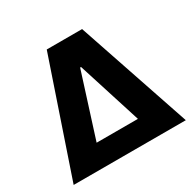

<svg xmlns="http://www.w3.org/2000/svg" viewBox="-154 -872 1051 1038"><g transform="rotate(-30 371.0 -353.5)"><path d="M260.7 -707H481.4L720.7 0H20.5ZM500 -135.7 374 -532.2H368.2L242.2 -135.7Z"/></g></svg>

Font: Pretendard JP ExtraBold
Style: Regular
Weight: 800
Designer: Base glyphs from Inter by Rasmus Andersson; Hangeul glyphs from Noto Sans CJK(Source Han Sans) by Jang Soo-young and Kan
Foundry: Kil Hyung-jin
Version: Version 1.309